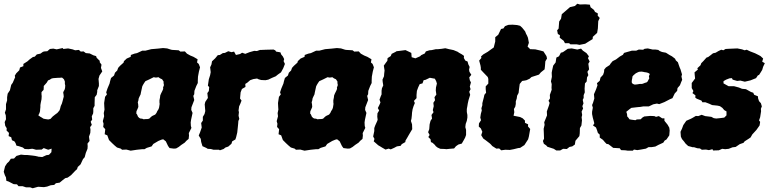

<svg xmlns="http://www.w3.org/2000/svg" viewBox="-24 -781 4124 1027"><path d="M137 221H115L97 215H75L67 205L49 204L22 190L10 186L8 168L2 156L-4 138L3 109L14 92L24 83L34 68L51 67L64 53L78 49L88 46L107 48H121L149 51L164 53L178 56L180 57L202 59L224 49L238 47L251 33L252 14L234 20L223 16L210 11L199 19L169 20L151 15H145L128 17L108 16L98 8L77 1L64 -2L59 -16L53 -25L40 -31L36 -47L22 -53L24 -70L11 -83L12 -95L4 -108L1 -128L8 -143L7 -164L2 -178L8 -196V-224L14 -244V-261L17 -280L29 -298L36 -327L44 -338L57 -368L55 -376L63 -389L79 -405L83 -420L101 -427V-439L123 -453L134 -463L152 -476L162 -478L173 -490L192 -494L206 -504L214 -506L229 -507L243 -519L261 -521L279 -517L311 -524L315 -519L340 -522L364 -517L378 -512L398 -514L408 -505L423 -506L435 -497L456 -495L476 -485L490 -481L493 -472L510 -455L509 -449L519 -435L516 -418L523 -399L508 -377L503 -359L505 -335V-321L496 -298V-289L493 -274L483 -261L482 -230V-215L475 -202V-183L474 -174L467 -159L469 -141L461 -130L467 -113L458 -101L460 -87L459 -70L452 -50L455 -27L444 -13L445 1L444 15L435 37L429 60L420 70L407 98L392 112L388 124L379 132L356 156L338 169L325 172L312 182L295 196L275 199L266 208L247 210L228 217L211 220L180 218L151 226ZM234 -142 246 -145 258 -158 272 -169 283 -177 294 -190 297 -198 301 -214 307 -227 311 -241 314 -253 317 -264 316 -275 314 -286 317 -294 321 -300 324 -310 325 -324 323 -332V-345L318 -357L308 -366L295 -365H288L275 -364L261 -363L252 -361L241 -354L233 -351L226 -339L219 -331L210 -321V-312L209 -300L203 -294L198 -288V-276L199 -267L198 -250L194 -231L192 -219V-208L191 -199L190 -186L187 -176L181 -164L191 -157L198 -153L209 -146L220 -144Z M737 17 708 20 675 25 652 19 629 20 622 14 602 8 590 -2 576 -15 559 -32 550 -57 536 -63 539 -90 528 -102 530 -119 526 -133 533 -159 531 -176 535 -195 534 -209 533 -230 538 -263 548 -276 544 -287 551 -308 562 -334 565 -347 570 -364 586 -377 591 -392 603 -404 608 -418 618 -429 637 -446 639 -454 654 -468 675 -477 676 -487 695 -494 709 -497 737 -510H754L785 -518L820 -521L848 -524L870 -522L892 -515L899 -514L916 -513L932 -512L941 -505L965 -506L976 -494L994 -484L1011 -477L1033 -464L1030 -447L1039 -439L1046 -421L1040 -398L1035 -371L1034 -349V-337L1026 -321L1016 -295L1015 -277L1010 -268L1015 -246L1000 -207L999 -193L1006 -177L998 -140L996 -126L997 -107L1000 -97L986 -69L987 -56L985 -38L973 -28L964 -18L946 -6L932 5L918 13L906 14L883 11L875 0L863 -25L849 -36L840 -34L823 -27L796 -11L787 2L761 10L749 17ZM744 -143 755 -144H763L774 -146L781 -153L789 -160L795 -163L806 -168L813 -177L817 -186L824 -197L827 -206L830 -225L829 -233V-245L832 -260L833 -270L837 -280L841 -288L845 -296L849 -306L848 -312L853 -326L851 -336V-345L843 -357L832 -362L824 -368L810 -366L798 -368L786 -362L776 -357L763 -351L754 -347L747 -337L741 -327L737 -319L734 -305L732 -296L730 -287L728 -276L724 -268L718 -255L716 -243L713 -234L715 -223L716 -209L712 -199L706 -186L705 -174L709 -169L712 -162L714 -157L721 -150L727 -147L737 -146Z M1118 20 1104 16 1087 15 1079 10 1059 1 1052 -22 1050 -38 1039 -56 1046 -73 1055 -99 1052 -123 1061 -136V-156L1070 -171L1074 -187L1071 -223L1074 -236L1088 -257L1085 -283L1093 -294L1095 -315L1088 -323L1093 -357L1100 -379L1103 -395L1100 -421L1107 -436L1110 -453L1127 -469L1141 -486L1152 -487L1168 -497L1179 -498L1197 -507L1214 -502L1228 -505L1238 -487L1260 -492L1271 -499L1288 -493L1311 -502L1336 -509L1350 -508L1367 -514H1375L1398 -515L1439 -516L1448 -512L1453 -505L1476 -501L1480 -490L1489 -479L1496 -465L1493 -454L1500 -439L1491 -416L1479 -394L1462 -382L1451 -373L1432 -365L1411 -355L1396 -352L1373 -353L1359 -357L1351 -361L1331 -358L1314 -352L1299 -339L1288 -332L1289 -316L1270 -305L1263 -287L1260 -254L1268 -243L1261 -225L1255 -212L1252 -190L1254 -181L1252 -162L1256 -145L1251 -134L1250 -120L1248 -100L1245 -72L1239 -47L1235 -35L1218 -25L1214 -12L1197 3L1182 8L1172 16L1152 23L1148 20Z M1667 17 1638 20 1605 25 1582 19 1559 20 1552 14 1532 8 1520 -2 1506 -15 1489 -32 1480 -57 1466 -63 1469 -90 1458 -102 1460 -119 1456 -133 1463 -159 1461 -176 1465 -195 1464 -209 1463 -230 1468 -263 1478 -276 1474 -287 1481 -308 1492 -334 1495 -347 1500 -364 1516 -377 1521 -392 1533 -404 1538 -418 1548 -429 1567 -446 1569 -454 1584 -468 1605 -477 1606 -487 1625 -494 1639 -497 1667 -510H1684L1715 -518L1750 -521L1778 -524L1800 -522L1822 -515L1829 -514L1846 -513L1862 -512L1871 -505L1895 -506L1906 -494L1924 -484L1941 -477L1963 -464L1960 -447L1969 -439L1976 -421L1970 -398L1965 -371L1964 -349V-337L1956 -321L1946 -295L1945 -277L1940 -268L1945 -246L1930 -207L1929 -193L1936 -177L1928 -140L1926 -126L1927 -107L1930 -97L1916 -69L1917 -56L1915 -38L1903 -28L1894 -18L1876 -6L1862 5L1848 13L1836 14L1813 11L1805 0L1793 -25L1779 -36L1770 -34L1753 -27L1726 -11L1717 2L1691 10L1679 17ZM1674 -143 1685 -144H1693L1704 -146L1711 -153L1719 -160L1725 -163L1736 -168L1743 -177L1747 -186L1754 -197L1757 -206L1760 -225L1759 -233V-245L1762 -260L1763 -270L1767 -280L1771 -288L1775 -296L1779 -306L1778 -312L1783 -326L1781 -336V-345L1773 -357L1762 -362L1754 -368L1740 -366L1728 -368L1716 -362L1706 -357L1693 -351L1684 -347L1677 -337L1671 -327L1667 -319L1664 -305L1662 -296L1660 -287L1658 -276L1654 -268L1648 -255L1646 -243L1643 -234L1645 -223L1646 -209L1642 -199L1636 -186L1635 -174L1639 -169L1642 -162L1644 -157L1651 -150L1657 -147L1667 -146Z M2091 -503 2097 -507 2114 -509 2145 -513 2166 -503 2176 -498 2178 -475 2198 -469 2223 -480 2229 -486 2248 -495 2254 -506 2273 -512 2285 -513 2308 -518H2320L2339 -520L2358 -523L2378 -518L2388 -516L2402 -513L2424 -504L2431 -499L2447 -490L2458 -482L2457 -471L2465 -457L2477 -452L2481 -437L2488 -423L2485 -408L2487 -397L2497 -381L2486 -367L2489 -352L2495 -340L2489 -318L2493 -304L2486 -290L2491 -274L2482 -245L2478 -227L2476 -214L2473 -198V-182L2476 -166V-152L2473 -135L2467 -118L2465 -101L2469 -86V-59L2464 -45L2457 -32L2446 -13L2428 -8L2415 1L2405 13L2382 15L2363 17L2356 16L2331 15L2316 8L2306 0L2303 -5L2290 -17L2281 -21L2279 -36L2267 -48L2274 -59L2266 -74L2272 -90L2274 -116L2279 -135L2287 -147L2284 -166L2295 -181L2291 -192L2296 -213L2294 -231L2303 -245L2300 -261L2310 -275L2307 -297L2308 -313L2313 -334L2309 -347L2302 -360L2275 -365L2252 -354L2242 -352L2236 -335L2221 -331L2213 -314L2206 -295L2204 -273V-256L2190 -241L2195 -230L2188 -213L2183 -197L2180 -179L2179 -164L2177 -146L2174 -134L2180 -116L2181 -90L2172 -75L2162 -58L2154 -44L2145 -29L2144 -21L2125 -10L2119 -1L2099 2L2084 10L2066 18L2055 14L2038 19L2019 8L2011 3L1999 -4L1990 -12L1975 -25L1979 -38L1972 -51L1978 -80V-96L1983 -110L1993 -132L1996 -140L1994 -157L1995 -175L2004 -190L1997 -203L2006 -221L2011 -233L2006 -248L2013 -267L2017 -276V-296L2019 -309L2026 -324L2023 -343L2022 -355L2030 -373L2031 -387L2033 -404L2029 -430L2039 -444L2048 -456L2049 -470L2066 -481L2071 -493Z M2657 23 2646 13 2631 14 2609 0 2603 -7 2597 -13 2575 -30 2561 -40 2550 -58 2556 -76 2548 -94 2537 -104 2538 -121 2549 -138 2545 -152 2548 -172 2553 -190 2551 -202 2556 -218V-229L2564 -260L2567 -274L2576 -285L2574 -304V-319L2588 -334V-359L2585 -369L2561 -394L2548 -408V-419L2546 -431L2539 -457L2551 -471L2549 -479L2561 -490L2585 -504L2600 -515L2617 -527L2625 -559V-582L2641 -595L2656 -626L2669 -629L2677 -641L2695 -648L2717 -649L2742 -647L2758 -643L2769 -633L2785 -613L2790 -600L2795 -591L2800 -579L2805 -552L2798 -532L2812 -518L2839 -517L2865 -511L2883 -506L2888 -498L2899 -481L2902 -468L2893 -453L2891 -427L2889 -410L2869 -394L2859 -382L2844 -377L2819 -369L2809 -360L2792 -352L2782 -350L2769 -348L2756 -332L2752 -302L2750 -284L2742 -269L2740 -254L2735 -239V-225L2732 -210L2725 -198L2727 -181L2723 -162L2758 -155L2772 -148L2784 -136V-124L2801 -116L2800 -105L2812 -91L2805 -51L2801 -36L2781 -5L2758 10L2748 11L2724 17L2703 21L2679 20Z M3027 -544 3020 -550H2998L2991 -563L2970 -579L2971 -593L2960 -599L2956 -619L2964 -628L2967 -666L2977 -681L2981 -705L3002 -723L3025 -743L3051 -749L3064 -761L3078 -757L3107 -758L3131 -756L3135 -742L3153 -728L3159 -717L3174 -709L3173 -697L3184 -685L3176 -668L3174 -629L3170 -605L3147 -584L3146 -572L3125 -559L3106 -547L3076 -541L3060 -544ZM2972 24H2952L2938 15L2904 4L2898 -3L2885 -12L2880 -27L2886 -39L2885 -69L2884 -92L2889 -113L2887 -127L2894 -144L2902 -164L2901 -185L2912 -216L2916 -231L2910 -242L2918 -255L2917 -273L2927 -301L2926 -311L2927 -331L2923 -346L2928 -370L2927 -392L2929 -403L2935 -430L2948 -447L2952 -473L2966 -480L2976 -499L2987 -502L3013 -520L3034 -522L3064 -516L3084 -521L3094 -510L3113 -497L3126 -480L3121 -470L3130 -452L3123 -440L3127 -410L3118 -397L3123 -379L3116 -367L3114 -345L3105 -335L3103 -307L3104 -287L3098 -272V-257L3093 -247L3097 -228L3091 -213L3095 -201L3087 -184L3090 -166L3087 -154L3089 -138L3086 -110L3078 -96L3077 -67L3075 -53L3054 -28L3051 -8L3037 2L3022 5L3008 16L2988 15Z M3334 25 3321 23 3298 22 3291 12 3274 11 3256 10 3242 -1 3230 -10 3221 -11 3212 -20 3201 -33 3184 -45V-61L3174 -70L3170 -83L3164 -99L3148 -110L3155 -121L3152 -133L3147 -151L3143 -171V-183L3147 -205L3143 -219L3148 -231L3155 -254L3153 -277L3160 -293L3165 -305L3172 -325L3169 -336L3184 -349L3188 -366L3202 -381L3207 -396L3208 -409L3217 -420L3237 -433L3242 -441L3253 -454L3271 -463L3292 -479L3308 -488L3314 -498L3331 -503L3356 -510H3379L3393 -516L3416 -515L3424 -520L3441 -522L3467 -516H3482L3497 -514L3505 -508L3517 -503L3538 -499L3557 -487L3570 -480L3587 -467L3591 -458L3602 -448L3607 -433L3612 -419L3616 -410L3624 -383L3621 -372L3625 -354L3620 -343L3613 -325L3600 -310L3598 -295L3585 -281L3573 -256L3559 -250L3530 -235L3502 -224L3490 -227L3470 -223L3447 -212H3431H3418L3400 -209L3387 -208L3353 -204L3342 -196L3326 -183L3330 -171L3331 -158L3336 -153L3343 -143L3352 -141L3375 -138L3382 -142L3403 -143L3412 -152L3422 -158L3454 -161L3476 -160L3485 -156L3500 -160L3518 -148H3530V-135L3547 -114L3556 -98L3558 -83L3556 -57L3541 -35L3531 -29L3524 -18L3498 -6L3481 3L3461 6H3445L3431 14L3404 19L3385 22L3367 19L3361 25ZM3369 -329H3378L3386 -330L3392 -331L3398 -332H3410L3419 -335L3426 -338L3434 -340L3440 -345L3444 -353L3449 -362L3447 -372L3449 -379L3452 -385L3447 -389L3440 -392L3432 -394L3424 -395L3415 -397L3407 -398L3394 -397L3387 -394L3377 -389L3371 -384L3365 -379L3359 -372L3358 -363L3356 -354L3355 -345L3356 -337L3362 -332Z M3657 0 3643 -13 3635 -24 3624 -37 3618 -50 3616 -76 3624 -93 3631 -112 3647 -135 3672 -146 3683 -152 3698 -161 3711 -160 3729 -167 3748 -160 3781 -156 3794 -149 3807 -147 3827 -149 3850 -152 3862 -164V-185L3850 -192L3840 -204L3827 -213L3814 -216L3785 -219L3770 -226L3749 -234H3733L3728 -243L3703 -253L3695 -259L3696 -271L3680 -283L3685 -294L3676 -310V-337L3694 -361L3692 -380L3691 -394L3709 -409L3706 -416L3723 -432L3727 -443L3738 -454L3755 -473L3764 -476L3776 -485L3790 -496L3804 -499L3819 -508L3834 -515L3845 -512L3857 -519L3873 -520L3920 -522L3945 -517L3959 -512L3970 -515L3989 -506L4015 -496L4035 -486L4044 -481L4058 -468L4053 -451L4067 -443L4058 -424L4053 -407L4045 -394L4036 -380L4030 -378L4020 -363L4000 -355L3990 -351L3960 -344L3936 -350L3919 -348L3895 -355L3891 -363L3878 -362L3860 -355L3846 -347V-335L3864 -325L3873 -320H3902L3928 -313L3945 -306L3966 -304L3993 -289L4005 -285L4010 -274L4030 -266L4031 -255L4036 -240L4046 -229L4051 -212L4046 -199L4047 -186L4042 -154L4036 -137L4042 -129L4039 -110L4022 -86L4000 -62L3991 -46L3981 -39L3959 -25L3953 -17L3933 -10L3911 5L3894 7L3874 15L3855 17L3839 15L3821 23L3790 24L3787 17L3768 22L3752 19L3730 20L3720 13L3706 12L3687 6L3683 7Z"/></svg>

Font: Winky Rough ExtraBold
Style: Italic
Weight: 800
Italic angle: -8.97852°
Designer: Simon Atzbach
Foundry: typofactur
Version: Version 1.206; ttfautohint (v1.8.4.7-5d5b)